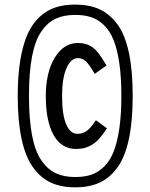

<svg xmlns="http://www.w3.org/2000/svg" viewBox="-20 -745 654 835"><path d="M57.1 -328.1Q57.1 -417.5 68.6 -485.4Q80.1 -553.2 100.8 -598.4Q121.6 -643.6 152.8 -672.1Q184.1 -700.7 221.7 -712.9Q259.3 -725.1 307.1 -725.1Q367.2 -725.1 411.9 -705.1Q456.5 -685.1 490 -640.1Q523.4 -595.2 540.3 -517.1Q557.1 -439 557.1 -328.1Q557.1 -217.3 540.3 -139.2Q523.4 -61 490 -15.6Q456.5 29.8 411.9 49.8Q367.2 69.8 307.1 69.8Q247.1 69.8 202.6 49.8Q158.2 29.8 124.8 -15.6Q91.3 -61 74.2 -139.2Q57.1 -217.3 57.1 -328.1ZM307.1 24.9Q346.7 24.9 376.7 14.9Q406.7 4.9 432.1 -19.8Q457.5 -44.4 473.6 -84.2Q489.7 -124 498.8 -185.1Q507.8 -246.1 507.8 -328.1Q507.8 -410.2 498.8 -470.9Q489.7 -531.7 473.6 -571.5Q457.5 -611.3 432.1 -635.7Q406.7 -660.2 376.7 -670.2Q346.7 -680.2 307.1 -680.2Q257.8 -680.2 222.4 -663.8Q187 -647.5 159.9 -608.4Q132.8 -569.3 119.4 -499.5Q106 -429.7 106 -328.1Q106 -226.6 119.4 -156.5Q132.8 -86.4 159.9 -47.4Q187 -8.3 222.4 8.3Q257.8 24.9 307.1 24.9ZM310.1 -97.2Q247.1 -97.2 213.1 -157.7Q179.2 -218.3 179.2 -326.2Q179.2 -430.7 218.3 -494.4Q257.3 -558.1 318.8 -558.1Q356.4 -558.1 383.3 -538.6Q410.2 -519 442.9 -460L392.1 -423.8Q366.2 -467.3 352.1 -479.7Q337.9 -492.2 318.8 -492.2Q288.1 -492.2 269 -448.2Q250 -404.3 250 -328.1Q250 -246.1 267.8 -204.6Q285.6 -163.1 315.9 -163.1Q326.2 -163.1 333.5 -164.8Q340.8 -166.5 351.1 -171.9Q361.3 -177.2 372.6 -189.7Q383.8 -202.1 397 -222.2L444.8 -187Q426.3 -157.7 408.4 -138.9Q390.6 -120.1 373.3 -111.6Q356 -103 342 -100.1Q328.1 -97.2 310.1 -97.2Z"/></svg>

Font: IntelOne Mono Medium
Style: Regular
Weight: 500
Designer: Fred Shallcrass
Foundry: Frere-Jones Type LLC
Version: Version 1.200;hotconv 1.1.0;makeotfexe 2.6.0;FJTRelease1.2